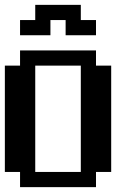

<svg xmlns="http://www.w3.org/2000/svg" viewBox="-20 -770 540 790"><path d="M62.5 -687.5H125V-750H312.5V-687.5H375V-625H250V-687.5H187.5V-625H62.5ZM0 -500H62.5V-562.5H375V-500H437.5V-62.5H375V0H62.5V-62.5H0ZM125 -500V-62.5H312.5V-500Z"/></svg>

Font: NeoDunggeunmo
Style: Regular
Weight: 400
Monospace: yes
Version: Version 1.600